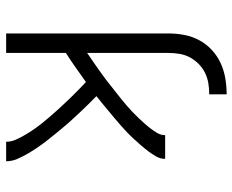

<svg xmlns="http://www.w3.org/2000/svg" viewBox="-88 -688 775 640"><g transform="rotate(90 300.0 -367.5)"><path d="M91 0V-541Q91 -568 96 -594Q101 -620 113.5 -643.5Q126 -667 146 -685.5Q166 -704 190 -715Q214 -726 240.5 -730.5Q267 -735 294 -735V-677Q275 -677 257 -674Q239 -671 222.5 -663Q206 -655 192.5 -641.5Q179 -628 170.5 -612Q162 -596 159 -577.5Q156 -559 156 -541V-270Q167 -278 178.5 -285.5Q190 -293 201 -301Q212 -309 223.5 -317Q235 -325 246 -333.5Q257 -342 267.5 -350.5Q278 -359 289 -367.5Q300 -376 310.5 -384.5Q321 -393 331.5 -402Q342 -411 352 -420.5Q362 -430 371.5 -440Q381 -450 390 -460Q399 -470 407.5 -481Q416 -492 423 -504Q430 -516 430 -530H509Q509 -514 501 -500Q493 -486 483.5 -473.5Q474 -461 463.5 -449Q453 -437 442.5 -425.5Q432 -414 420.5 -403Q409 -392 397 -381.5Q385 -371 373 -361Q361 -351 349 -341Q337 -331 325 -321Q313 -311 300 -301Q313 -288 326.5 -274.5Q340 -261 352.5 -247.5Q365 -234 378 -220Q391 -206 403 -191.5Q415 -177 427 -162.5Q439 -148 450.5 -133Q462 -118 472.5 -102.5Q483 -87 492.5 -70.5Q502 -54 509.5 -36.5Q517 -19 517 0H452Q452 -17 445 -32.5Q438 -48 429.5 -62.5Q421 -77 411.5 -91Q402 -105 391.5 -118Q381 -131 370 -144Q359 -157 347.5 -169.5Q336 -182 324.5 -194.5Q313 -207 301 -219Q289 -231 277 -243Q265 -255 253 -266Q229 -249 205 -232Q181 -215 156 -199V0Z"/></g></svg>

Font: Iosevka Curly Light Extended
Style: Regular
Weight: 300
Width: 7
Monospace: yes
Designer: Belleve Invis
Foundry: Belleve Invis
Version: Version 11.1.0; ttfautohint (v1.8.3)